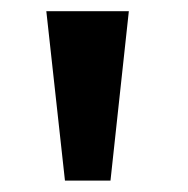

<svg xmlns="http://www.w3.org/2000/svg" viewBox="-20 -747 335 342"><path d="M176.8 -425.3H95.7L62.5 -727.1H209.5Z"/></svg>

Font: My Font
Style: Bold
Weight: 500
Designer: Rasmus Andersson
Foundry: rsms
Version: Version 0.001